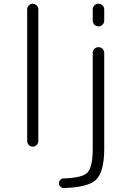

<svg xmlns="http://www.w3.org/2000/svg" viewBox="-20 -793 686 1010"><path d="M123 -50.8V-744.1Q123 -755.9 131.8 -764.6Q140.6 -773.4 152.3 -773.4Q164.1 -773.4 172.9 -764.6Q181.6 -755.9 181.6 -744.1V-50.8Q181.6 -39.1 172.9 -30.3Q164.1 -21.5 152.3 -21.5Q140.6 -21.5 131.8 -30.3Q123 -39.1 123 -50.8ZM467.8 -514.6Q467.8 -527.3 476.6 -536.1Q485.4 -544.9 498 -544.9Q510.7 -544.9 519.5 -536.1Q528.3 -527.3 528.3 -514.6V-9.8Q528.3 114.3 482.4 155.3Q439.5 192.4 315.4 196.3Q315.4 196.3 314.5 196.3Q304.7 196.3 297.9 188.5Q290 181.6 290 170.9Q290 160.2 297.4 152.8Q304.7 145.5 315.4 145.5Q410.2 142.6 437.5 117.2Q467.8 88.9 467.8 -9.8ZM467.8 -684.6V-743.2Q467.8 -755.9 476.6 -764.6Q485.4 -773.4 498 -773.4Q510.7 -773.4 519.5 -764.6Q528.3 -755.9 528.3 -743.2V-684.6Q528.3 -671.9 519.5 -663.1Q510.7 -654.3 498 -654.3Q485.4 -654.3 476.6 -663.1Q467.8 -671.9 467.8 -684.6Z"/></svg>

Font: Gen Jyuu Gothic P Light
Style: Regular
Weight: 200
Designer: [Source Han Sans]
Ryoko NISHIZUKA  (kana & ideographs); Paul D. Hunt (Latin, Greek & Cyrillic); Wenlong ZHANG  (bopomofo
Version: Version 1.002.20150607